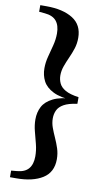

<svg xmlns="http://www.w3.org/2000/svg" viewBox="-106 -859 595 1088"><g transform="rotate(10 191.5 -315.0)"><path d="M338 -334V-296Q288 -289 261.5 -274Q235 -259 225 -237.5Q215 -216 215 -191Q215 -164 224.5 -138Q234 -112 246.5 -84.5Q259 -57 268.5 -28Q278 1 278 34Q278 109 221.5 144.5Q165 180 70 180H34V142L67 139Q113 135 134 109.5Q155 84 155 39Q155 4 146 -31Q137 -66 128 -100.5Q119 -135 119 -168Q119 -209 136 -241.5Q153 -274 195 -295Q237 -316 312 -320V-310Q237 -314 195 -335Q153 -356 136 -389Q119 -422 119 -462Q119 -496 128 -530Q137 -564 146 -599Q155 -634 155 -668Q155 -714 134 -739.5Q113 -765 67 -769L34 -772V-810H70Q165 -810 221.5 -774.5Q278 -739 278 -664Q278 -631 268.5 -602Q259 -573 246.5 -545.5Q234 -518 224.5 -491.5Q215 -465 215 -438Q215 -414 225 -392.5Q235 -371 261.5 -356Q288 -341 338 -334Z"/></g></svg>

Font: Noto Serif SC ExtraLight Black
Style: Regular
Weight: 900
Version: Version 2.002-H1;hotconv 1.1.0;makeotfexe 2.6.0